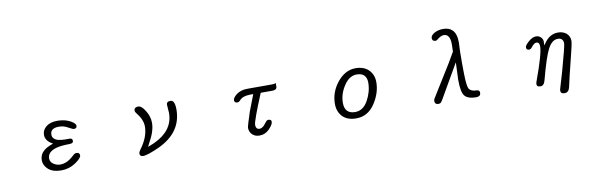

<svg xmlns="http://www.w3.org/2000/svg" viewBox="-51 -1253 6102 1918"><g transform="rotate(-10 3000.0 -293.5)"><path d="M471.7 14.6Q550.8 14.6 617.2 -30.3Q662.6 -61.5 675.3 -84Q680.7 -92.8 680.7 -99.6Q680.7 -115.2 672.9 -123Q665 -130.9 646.5 -130.9Q630.9 -130.9 610.4 -111.3Q541 -44.9 471.7 -44.9Q433.6 -44.9 402.3 -66.4Q370.1 -88.4 370.1 -123Q370.1 -157.7 394 -181.6Q442.9 -230.5 592.8 -230.5Q619.1 -230.5 628.9 -240.2Q634.8 -246.1 634.8 -256.8Q634.8 -270 628.2 -276.6Q621.6 -283.2 605.5 -283.2H565.4Q522.9 -283.2 494.1 -290.5Q465.3 -297.9 449.5 -313.7Q433.6 -329.6 433.6 -354.5Q433.6 -382.3 449.7 -398.4Q471.2 -419.9 520.5 -419.9Q571.3 -419.9 614.7 -393.6Q638.2 -380.9 649.7 -376Q661.1 -371.1 664.1 -371.1Q681.6 -371.1 689.5 -378.9Q696.3 -385.7 696.3 -400.4Q696.3 -413.1 677.2 -430.2Q612.8 -480.5 514.6 -480.5Q443.8 -480.5 402.8 -447.8Q360.4 -413.6 360.4 -364.3Q360.4 -307.6 422.4 -270.5L435.1 -262.7L412.6 -255.4Q327.1 -222.7 303.7 -166.5Q294.9 -144.5 294.9 -119.1Q294.9 -65.4 340.6 -25.4Q386.2 14.6 471.7 14.6Z M1266.6 -18.6Q1266.6 -1.5 1274.7 6.6Q1282.7 14.6 1299.8 14.6Q1348.1 14.6 1472.7 -43.5Q1708 -155.8 1708 -386.7Q1708 -418.9 1702.6 -440.2Q1697.3 -461.4 1687.7 -470.9Q1678.2 -480.5 1664.1 -480.5Q1640.6 -480.5 1630.9 -470.7Q1623 -462.9 1623 -448.2L1624 -432.1L1628.9 -364.3Q1628.9 -252.4 1550.8 -174.3Q1489.3 -112.8 1380.4 -72.8L1364.3 -66.9L1382.8 -104Q1444.3 -211.9 1444.3 -295.9Q1444.3 -362.3 1406.2 -421.4Q1370.1 -480.5 1337.9 -480.5Q1303.7 -480.5 1295.9 -460Q1293.9 -453.6 1293.9 -446.8Q1293.9 -439.9 1296.6 -433.6Q1299.3 -427.2 1305.2 -420.4Q1368.2 -343.3 1368.2 -273.4Q1368.2 -166.5 1284.7 -54.7Q1274.4 -40 1270.5 -31.5Q1266.6 -22.9 1266.6 -18.6Z M2481.4 15.6Q2540 15.6 2582 -28.3Q2603 -50.3 2613.5 -68.1Q2624 -85.9 2624 -98.4Q2624 -110.8 2618.2 -116.7Q2610.8 -124 2593.8 -124Q2576.2 -124 2562.5 -102.5Q2552.2 -87.9 2540 -75.2Q2515.1 -50.8 2491.2 -50.8Q2476.1 -50.8 2466.8 -60.1Q2455.1 -71.8 2455.1 -97.7Q2455.1 -136.2 2565.9 -403.3H2681.6Q2711.4 -403.3 2722.7 -415Q2730.5 -422.4 2730.5 -436.5V-472.7Q2715.3 -465.8 2692.4 -465.8H2440.4Q2374.5 -465.8 2331.1 -433.1Q2290 -401.9 2290 -376Q2290 -362.8 2297.1 -355.7Q2304.2 -348.6 2321.3 -348.6Q2335.9 -348.6 2351.1 -365.7Q2381.8 -402.3 2458 -403.3H2480.5H2490.2L2426.3 -237.8Q2381.3 -101.1 2379.9 -80.1Q2379.9 -39.1 2408.2 -11.7Q2422.4 2 2440.2 8.8Q2458 15.6 2481.4 15.6Z M3461.9 -49.8Q3411.1 -49.8 3384.3 -76.7Q3356.4 -104.5 3356.4 -160.2Q3356.4 -250 3410.2 -332Q3464.8 -417 3541 -417Q3590.8 -417 3616.2 -391.6Q3641.6 -366.2 3641.6 -317.4Q3641.6 -225.6 3593.8 -139.2Q3544.9 -49.8 3461.9 -49.8ZM3461.9 14.6Q3580.6 14.6 3651.4 -91.8Q3721.7 -197.3 3721.7 -307.6Q3721.7 -383.8 3672.9 -432.6Q3624 -480.5 3541 -480.5Q3436 -480.5 3356 -383.3Q3276.4 -284.7 3276.4 -165Q3276.4 -84 3326.2 -33.7Q3375 14.6 3461.9 14.6Z M4258.8 -22.5Q4258.8 2.4 4274.9 10.3Q4283.2 14.6 4297.4 14.6Q4312.5 14.6 4321.3 5.9Q4333 -5.4 4382.8 -95.2L4538.1 -364.3L4531.2 -186.5Q4531.2 -56.6 4565.4 -21.5Q4567.4 -19.5 4567.9 -18.6Q4601.6 14.6 4675.8 14.6Q4703.6 14.6 4715.3 2.9Q4724.6 -6.3 4724.6 -23.4Q4724.6 -26.9 4724.1 -30Q4723.6 -33.2 4722.7 -35.6Q4721.2 -40.5 4717.3 -44.4Q4709.5 -52.2 4690.4 -52.7Q4639.2 -52.7 4617.2 -84.5Q4609.4 -98.6 4604.5 -138.4Q4599.6 -178.2 4598.6 -255.9L4597.7 -338.9L4598.6 -461.4L4602.5 -554.7Q4602.5 -643.1 4563 -682.1Q4530.3 -714.8 4469.7 -714.8Q4418 -714.8 4379.4 -692.4Q4342.8 -669.9 4342.8 -645.5Q4342.8 -627.9 4351.1 -619.6Q4359.4 -611.3 4377 -611.3Q4387.2 -611.3 4395 -618.7Q4436 -653.3 4465.8 -653.3Q4490.2 -653.3 4505.9 -637.7Q4530.3 -613.3 4530.3 -550.8L4528.3 -474.6L4462.9 -362.8L4283.2 -73.2Q4258.8 -38.1 4258.8 -22.5Z M5515.6 94.7Q5515.6 110.4 5523.4 118.2Q5533.2 127.9 5555.7 127.9Q5577.1 127.9 5590.8 114.3Q5604.5 100.6 5610.4 71.8Q5630.9 -24.9 5671.9 -186Q5691.9 -264.6 5702.4 -312.5Q5712.9 -360.4 5712.9 -373Q5712.9 -423.3 5679 -451.9Q5645 -480.5 5594.7 -480.5Q5507.3 -480.5 5451.2 -395.5L5438.5 -377V-404.8L5439.5 -415.5Q5439.5 -440.9 5420.9 -460Q5400.4 -480.5 5371.1 -480.5Q5333.5 -480.5 5294.4 -444.8Q5253.9 -410.6 5253.9 -389.6Q5253.9 -371.6 5265.6 -365.7Q5272.5 -362.3 5283.2 -362.3Q5298.3 -362.3 5313 -381.8Q5340.8 -418.9 5365.2 -418.9Q5377 -418.9 5384.8 -411.6Q5395.5 -400.4 5395.5 -375Q5395.5 -299.3 5301.3 -43.5Q5293 -22.9 5293 -10Q5293 2.9 5299.8 9.8Q5308.6 18.6 5330.1 18.6Q5347.7 18.6 5359.4 6.8Q5372.6 -6.3 5379.9 -36.1Q5439.9 -262.2 5479.5 -336.9Q5521 -418.9 5582 -418.9Q5618.2 -418.9 5630.4 -393.6Q5636.7 -381.3 5636.7 -363.3Q5636.7 -335 5568.8 -91.8L5522.9 63.5Q5515.6 85.9 5515.6 94.7Z"/></g></svg>

Font: YuPearl-Light
Style: Light
Weight: 300
Designer: Max Yao
Foundry: Max-Everyday
Version: Version 1.011; ttfautohint (v1.8.3)